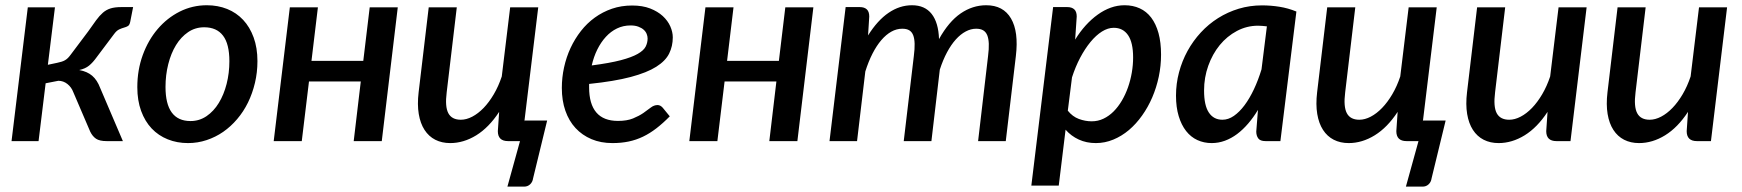

<svg xmlns="http://www.w3.org/2000/svg" viewBox="-20 -538 6642 732"><path d="M316 -418Q333.5 -443 346.5 -460.8Q359.5 -478.5 372.5 -489.8Q385.5 -501 401.8 -506Q418 -511 442.5 -511H487.5L476.5 -455Q474 -442.5 467.8 -438.8Q461.5 -435 453 -432.8Q444.5 -430.5 434.2 -425.8Q424 -421 414 -407L349 -320.5Q334 -299.5 319.5 -287.8Q305 -276 282 -271Q312.5 -265.5 331.5 -249.2Q350.5 -233 362 -202.5L448.5 0H387Q359.5 0 346 -9.2Q332.5 -18.5 324 -36L259.5 -186.5Q252.5 -205.5 237 -217.8Q221.5 -230 202.5 -230L154 -220.5L127 0H24L86 -510H189.5L162.5 -291L198 -298.5Q207.5 -300.5 214.8 -302.8Q222 -305 228 -308.5Q234 -312 239 -317Q244 -322 249.5 -329.5Z M706.5 -76.5Q740 -76.5 767.5 -95.2Q795 -114 814.2 -145.5Q833.5 -177 844 -218.2Q854.5 -259.5 854.5 -304.5Q854.5 -370.5 830.2 -402.2Q806 -434 758.5 -434Q724.5 -434 697.2 -415.5Q670 -397 651 -366Q632 -335 621.5 -293.5Q611 -252 611 -206.5Q611 -76.5 706.5 -76.5ZM697 7.5Q655 7.5 619.5 -6.8Q584 -21 558.2 -48.2Q532.5 -75.5 518 -115.2Q503.5 -155 503.5 -205.5Q503.5 -271 524.2 -328Q545 -385 581 -427.2Q617 -469.5 665.2 -493.8Q713.5 -518 768.5 -518Q810.5 -518 846 -503.8Q881.5 -489.5 907 -462.2Q932.5 -435 947 -395.2Q961.5 -355.5 961.5 -305Q961.5 -262 952 -222Q942.5 -182 925.5 -147.2Q908.5 -112.5 884.2 -84Q860 -55.5 830.8 -35.2Q801.5 -15 767.5 -3.8Q733.5 7.5 697 7.5Z M1496.5 -510 1435.5 0H1328.5L1355.5 -227.5H1158L1130.5 0H1023.5L1085 -510H1192L1167.5 -306H1365L1389.5 -510Z M2032 -510 1979 -73.5 1980 -78.5H2066L2012.5 141.5Q2010.5 156 2001 164.8Q1991.5 173.5 1978.5 173.5H1914.5L1962.5 0H1917Q1878 0 1878 -38L1883 -111.5Q1844 -52 1795.8 -22.2Q1747.5 7.5 1696.5 7.5Q1664.5 7.5 1639.5 -5.2Q1614.5 -18 1598.5 -42.8Q1582.5 -67.5 1576.5 -103.5Q1570.5 -139.5 1576 -186L1614.5 -510H1721.5L1683 -186Q1676 -131.5 1689.2 -106.5Q1702.5 -81.5 1737 -81.5Q1758 -81.5 1780.5 -93.2Q1803 -105 1823.8 -126.5Q1844.5 -148 1862.5 -178.5Q1880.5 -209 1893 -246.5L1925 -510Z M2545 -395.5Q2545 -362 2531.2 -334Q2517.5 -306 2482 -283.5Q2446.5 -261 2384.5 -244.5Q2322.5 -228 2226 -218V-205Q2226 -141.5 2253.5 -109.2Q2281 -77 2336 -77Q2370.5 -77 2393.5 -86.5Q2416.5 -96 2432.8 -107.2Q2449 -118.5 2461.2 -128Q2473.5 -137.5 2487 -137.5Q2497.5 -137.5 2506.5 -127.5L2533.5 -94.5Q2507.5 -68 2482.5 -48.8Q2457.5 -29.5 2431.5 -17Q2405.5 -4.5 2377 1.5Q2348.5 7.5 2315 7.5Q2270.5 7.5 2235 -7.5Q2199.5 -22.5 2174.2 -49.8Q2149 -77 2135.5 -115.8Q2122 -154.5 2122 -202.5Q2122 -242.5 2130.5 -281.2Q2139 -320 2155.2 -355Q2171.5 -390 2194.8 -419.8Q2218 -449.5 2247.8 -471Q2277.5 -492.5 2313.2 -504.8Q2349 -517 2390 -517Q2429.5 -517 2458.5 -505.8Q2487.5 -494.5 2506.8 -476.8Q2526 -459 2535.5 -437.5Q2545 -416 2545 -395.5ZM2384 -441Q2356 -441 2332.2 -429.5Q2308.5 -418 2289.8 -397.5Q2271 -377 2257.2 -349.2Q2243.5 -321.5 2236 -288.5Q2305 -297.5 2346.8 -308.5Q2388.5 -319.5 2411.2 -332.5Q2434 -345.5 2441.5 -360.2Q2449 -375 2449 -391.5Q2449 -399.5 2445.5 -408.5Q2442 -417.5 2434.2 -424.5Q2426.5 -431.5 2414 -436.2Q2401.5 -441 2384 -441Z M3081 -510 3020 0H2913L2940 -227.5H2742.5L2715 0H2608L2669.5 -510H2776.5L2752 -306H2949.5L2974 -510Z M3142.5 0 3204 -511H3258Q3275.5 -511 3284.8 -502.2Q3294 -493.5 3294 -475L3289.5 -403Q3325.5 -460.5 3367.8 -489.2Q3410 -518 3457 -518Q3506 -518 3532 -484.8Q3558 -451.5 3560 -389Q3597 -455.5 3642.5 -486.8Q3688 -518 3740 -518Q3805 -518 3834.5 -467.5Q3864 -417 3853 -324.5L3814.5 0H3709L3747 -324.5Q3750.5 -351.5 3749.8 -371.2Q3749 -391 3743.8 -403.8Q3738.5 -416.5 3728.2 -422.5Q3718 -428.5 3701.5 -428.5Q3681.5 -428.5 3661.8 -418Q3642 -407.5 3624 -387.5Q3606 -367.5 3590.5 -338.5Q3575 -309.5 3563 -272.5L3531 0H3425.5L3464 -324.5Q3467.5 -351.5 3467 -371.2Q3466.5 -391 3461.5 -403.8Q3456.5 -416.5 3446.5 -422.5Q3436.5 -428.5 3420 -428.5Q3398 -428.5 3378 -417.2Q3358 -406 3340 -385Q3322 -364 3306.5 -333.8Q3291 -303.5 3279 -265.5L3247.5 0Z M3912 169.5 3995 -511H4049Q4066.5 -511 4075.8 -502.2Q4085 -493.5 4085 -475L4079 -387Q4097.5 -417 4119.2 -441Q4141 -465 4165 -482.2Q4189 -499.5 4214.8 -508.8Q4240.5 -518 4267.5 -518Q4299.5 -518 4325.2 -506.2Q4351 -494.5 4369 -470.8Q4387 -447 4396.8 -411.8Q4406.5 -376.5 4406.5 -329.5Q4406.5 -287 4397.8 -245.5Q4389 -204 4373 -166.8Q4357 -129.5 4334.2 -97.5Q4311.5 -65.5 4284 -42.2Q4256.5 -19 4224.5 -5.8Q4192.5 7.5 4158 7.5Q4122 7.5 4092.8 -6Q4063.5 -19.5 4042.5 -43.5L4016.5 169.5ZM4226 -432Q4204 -432 4181.2 -417.8Q4158.5 -403.5 4137.5 -378Q4116.5 -352.5 4098.2 -318Q4080 -283.5 4067 -243L4051 -116Q4069 -93.5 4093.2 -84.5Q4117.5 -75.5 4142 -75.5Q4166 -75.5 4187 -85.5Q4208 -95.5 4225.5 -113Q4243 -130.5 4257 -154.2Q4271 -178 4280.5 -205Q4290 -232 4295 -261.2Q4300 -290.5 4300 -319Q4300 -375.5 4280.8 -403.8Q4261.5 -432 4226 -432Z M4861.5 0H4805Q4784.5 0 4777 -10.5Q4769.5 -21 4769.5 -36.5L4776 -119Q4758.5 -90 4738.5 -66.8Q4718.5 -43.5 4696.5 -27Q4674.5 -10.5 4650 -1.5Q4625.5 7.5 4599.5 7.5Q4570 7.5 4545 -4Q4520 -15.5 4502 -38.5Q4484 -61.5 4473.8 -95.2Q4463.5 -129 4463.5 -173.5Q4463.5 -219 4475 -262.2Q4486.5 -305.5 4507.5 -343.8Q4528.5 -382 4558 -414Q4587.5 -446 4624 -469Q4660.5 -492 4702.8 -504.8Q4745 -517.5 4791.5 -517.5Q4825 -517.5 4858 -512.2Q4891 -507 4922.5 -494ZM4640.5 -81.5Q4663 -81.5 4684.2 -96.2Q4705.5 -111 4724.8 -136.8Q4744 -162.5 4760.5 -197.5Q4777 -232.5 4789.5 -273.5L4810 -437.5Q4801.5 -438.5 4793.2 -439.2Q4785 -440 4776.5 -440Q4733.5 -440 4695.8 -420Q4658 -400 4630.2 -366Q4602.5 -332 4586.5 -287.2Q4570.5 -242.5 4570.5 -193Q4570.5 -136 4588.8 -108.8Q4607 -81.5 4640.5 -81.5Z M5457.5 -510 5404.5 -73.5 5405.5 -78.5H5491.5L5438 141.5Q5436 156 5426.5 164.8Q5417 173.5 5404 173.5H5340L5388 0H5342.5Q5303.5 0 5303.5 -38L5308.5 -111.5Q5269.5 -52 5221.2 -22.2Q5173 7.5 5122 7.5Q5090 7.5 5065 -5.2Q5040 -18 5024 -42.8Q5008 -67.5 5002 -103.5Q4996 -139.5 5001.5 -186L5040 -510H5147L5108.5 -186Q5101.5 -131.5 5114.8 -106.5Q5128 -81.5 5162.5 -81.5Q5183.5 -81.5 5206 -93.2Q5228.5 -105 5249.2 -126.5Q5270 -148 5288 -178.5Q5306 -209 5318.5 -246.5L5350.5 -510Z M5718.5 -510 5680 -186Q5673 -131.5 5686.2 -106.5Q5699.5 -81.5 5734 -81.5Q5755 -81.5 5777.5 -93.2Q5800 -105 5820.8 -126.5Q5841.5 -148 5859.5 -178.5Q5877.5 -209 5890 -246.5L5922 -510H6029L5967.5 0H5914Q5875 0 5875 -38L5880 -111.5Q5841 -52 5792.8 -22.2Q5744.5 7.5 5693.5 7.5Q5661.5 7.5 5636.5 -5.2Q5611.5 -18 5595.5 -42.8Q5579.5 -67.5 5573.5 -103.5Q5567.5 -139.5 5573 -186L5611.5 -510Z M6254 -510 6215.5 -186Q6208.5 -131.5 6221.8 -106.5Q6235 -81.5 6269.5 -81.5Q6290.5 -81.5 6313 -93.2Q6335.5 -105 6356.2 -126.5Q6377 -148 6395 -178.5Q6413 -209 6425.5 -246.5L6457.5 -510H6564.5L6503 0H6449.5Q6410.5 0 6410.5 -38L6415.5 -111.5Q6376.5 -52 6328.2 -22.2Q6280 7.5 6229 7.5Q6197 7.5 6172 -5.2Q6147 -18 6131 -42.8Q6115 -67.5 6109 -103.5Q6103 -139.5 6108.5 -186L6147 -510Z"/></svg>

Font: Lato Semibold
Style: Italic
Weight: 600
Italic angle: -7°
Designer: Lukasz Dziedzic
Foundry: tyPoland Lukasz Dziedzic
Version: Version 2.006; 2014-01-15